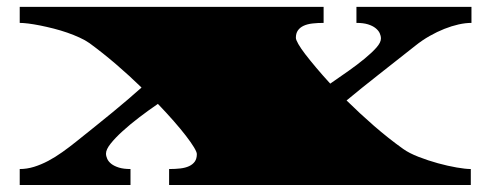

<svg xmlns="http://www.w3.org/2000/svg" viewBox="-20 -531 1378 551"><path d="M36.6 -45.9Q57.1 -45.9 77.6 -52.2Q98.1 -58.6 118.4 -69.3Q138.7 -80.1 158.9 -94.5Q179.2 -108.9 199.2 -125Q256.8 -170.9 303 -208.7Q349.1 -246.6 386.2 -279.8Q351.6 -313.5 313.5 -346.2Q275.4 -378.9 236.8 -407.2Q225.1 -415.5 208.5 -423.1Q191.9 -430.7 173.1 -437.3Q154.3 -443.8 134 -449Q113.8 -454.1 95.5 -457.8Q77.1 -461.4 61.8 -463.4Q46.4 -465.3 36.6 -465.3V-511.2H908.7V-465.3Q891.1 -465.3 876.5 -463.6Q861.8 -461.9 851.3 -457Q840.8 -452.1 835 -443.8Q829.1 -435.5 829.1 -422.4Q829.1 -417 836.2 -404.5Q843.3 -392.1 856.4 -375Q869.6 -357.9 887.7 -336.4Q905.8 -314.9 927.7 -291Q954.1 -309.1 980 -327.4Q1005.9 -345.7 1026.6 -362.8Q1047.4 -379.9 1060.3 -394.5Q1073.2 -409.2 1073.2 -420.4Q1073.2 -428.2 1069.6 -436Q1065.9 -443.8 1057.6 -450.4Q1049.3 -457 1035.9 -461.2Q1022.5 -465.3 1002.9 -465.3V-511.2H1333V-465.3Q1315.9 -465.3 1296.1 -460.9Q1276.4 -456.5 1255.4 -448.2Q1234.4 -439.9 1212.9 -427.7Q1191.4 -415.5 1171.4 -399.4Q1116.7 -356 1066.4 -316.7Q1016.1 -277.3 974.6 -242.7Q1011.7 -206.1 1053.2 -169.9Q1094.7 -133.8 1137.2 -103.5Q1154.3 -91.3 1181.4 -80.8Q1208.5 -70.3 1236.8 -62.5Q1265.1 -54.7 1290.8 -50.3Q1316.4 -45.9 1331.1 -45.9V0H465.3V-45.9Q482.9 -45.9 497.6 -47.6Q512.2 -49.3 522.7 -54.2Q533.2 -59.1 539.1 -67.4Q544.9 -75.7 544.9 -88.9Q544.9 -94.7 536.6 -108.4Q528.3 -122.1 513.7 -141.1Q499 -160.2 478.5 -183.6Q458 -207 433.1 -232.9Q406.7 -214.8 380.1 -194.6Q353.5 -174.3 332.3 -155Q311 -135.7 297.6 -118.9Q284.2 -102.1 284.2 -90.3Q284.2 -83 287.8 -75Q291.5 -66.9 299.8 -60.5Q308.1 -54.2 321.5 -50Q335 -45.9 354.5 -45.9V0H36.6Z"/></svg>

Font: Asset
Style: Regular
Weight: 400
Designer: Riccardo De Franceschi
Foundry: Sorkin Type Co.
Version: Version 1.001